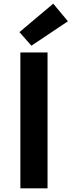

<svg xmlns="http://www.w3.org/2000/svg" viewBox="-20 -1026 390 1046"><path d="M151 -777 350 -910 270 -1006 86 -851ZM91 0H239V-740H91Z"/></svg>

Font: Spoqa Han Sans Neo Bold
Style: Bold
Weight: 700
Designer: [Spoqa Han Sans Neo] Dong-huui Kim  Younghwa Kang  Yujin Lee  [Noto Sans] Ryoko NISHIZUKA  (kana & ideographs); Paul D. 
Foundry: Spoqa (http://www.spoqa-han-sans.com)
Version: Version 1.000